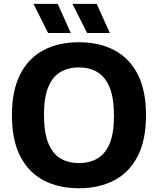

<svg xmlns="http://www.w3.org/2000/svg" viewBox="-20 -969 821 998"><path d="M390.5 9.5Q285 9.5 206.8 -31.5Q128.5 -72.5 85.2 -156.8Q42 -241 42 -370Q42 -499 85.2 -583.2Q128.5 -667.5 206.8 -708.5Q285 -749.5 390.5 -749.5Q496 -749.5 574.2 -708.2Q652.5 -667 695.8 -582.8Q739 -498.5 739 -370Q739 -241.5 695.8 -157.2Q652.5 -73 574 -31.8Q495.5 9.5 390.5 9.5ZM390.5 -121.5Q447.5 -121.5 488.2 -146.2Q529 -171 550.8 -225Q572.5 -279 572.5 -366.5Q572.5 -457.5 550.5 -512.8Q528.5 -568 487.8 -593.2Q447 -618.5 390.5 -618.5Q334 -618.5 293.2 -594Q252.5 -569.5 230.5 -515.5Q208.5 -461.5 208.5 -373.5Q208.5 -282 230.2 -226.8Q252 -171.5 292.8 -146.5Q333.5 -121.5 390.5 -121.5ZM433 -797.5 356.5 -949H482.5L551 -797.5ZM230 -797.5 154 -949H280L348 -797.5Z"/></svg>

Font: Encode Sans Condensed Thin
Style: Bold
Weight: 700
Version: Version 3.002